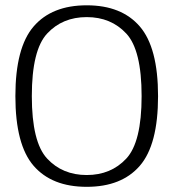

<svg xmlns="http://www.w3.org/2000/svg" viewBox="-20 -700 665 724"><path d="M307 4.5Q438.5 4.5 507.2 -74.8Q576 -154 576 -337.5Q576 -520.5 507.2 -600.2Q438.5 -680 307 -680Q175.5 -680 106.8 -600.2Q38 -520.5 38 -337.5Q38 -154 106.8 -74.8Q175.5 4.5 307 4.5ZM307 -40Q215.5 -40 157.8 -102Q100 -164 100 -337.5Q100 -511.5 157.8 -573.5Q215.5 -635.5 307 -635.5Q398.5 -635.5 456.2 -573.5Q514 -511.5 514 -337.5Q514 -164 456.2 -102Q398.5 -40 307 -40Z"/></svg>

Font: Anybody UltraCondensed Thin Light
Style: Regular
Weight: 300
Version: Version 1.111